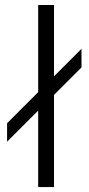

<svg xmlns="http://www.w3.org/2000/svg" viewBox="-20 -760 360 781"><path d="M8.8 -183.6V-258.8L135.3 -385.3V-739.7H199.7V-449.7L311.5 -561.5V-485.8L199.7 -374V1H135.3V-310.1Z"/></svg>

Font: News Cycle
Style: Regular
Weight: 500
Version: Version 0.5.2